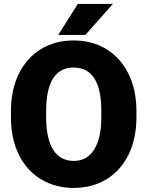

<svg xmlns="http://www.w3.org/2000/svg" viewBox="-20 -921 730 951"><path d="M268.6 -748 365.2 -901.4H539.1L402.8 -748ZM655.8 -340.8Q655.8 -233.9 616.5 -154.5Q577.1 -75.2 506.8 -32.7Q436.5 9.8 345.7 9.8Q254.4 9.8 183.6 -32.7Q112.8 -75.2 73.5 -154.5Q34.2 -233.9 34.2 -340.8V-369.6Q34.2 -476.6 73.5 -555.9Q112.8 -635.3 183.1 -678Q253.4 -720.7 344.7 -720.7Q435.5 -720.7 506.1 -678Q576.7 -635.3 616.2 -555.9Q655.8 -476.6 655.8 -369.6ZM481.9 -370.6Q481.9 -586.4 344.7 -586.4Q217.3 -586.4 209 -396L208.5 -340.8Q208.5 -235.4 243.2 -179.7Q277.8 -124 345.7 -124Q410.6 -124 446 -179.7Q481.4 -235.4 481.9 -337.9Z"/></svg>

Font: Mardoto Black
Style: Regular
Weight: 900
Designer: Christian Robertson, Vahan Hovhannisyan
Foundry: Google
Version: Version 1.000